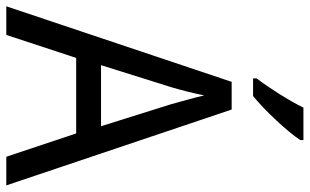

<svg xmlns="http://www.w3.org/2000/svg" viewBox="-207 -777 984 610"><g transform="rotate(90 285.0 -472.0)"><path d="M425 -934V-944H322C300 -899 262 -839 229 -795V-784H285C330 -820 400 -895 425 -934ZM478 0H569L328 -716H240L0 0H91L164 -222H404ZM311 -524 381 -301H187L257 -524C265 -551 276 -592 283 -629C289 -602 305 -547 311 -524Z"/></g></svg>

Font: Noto Sans Ethiopic SemiCondensed
Style: Regular
Weight: 400
Width: 4
Designer: Monotype Design Team
Foundry: Monotype Imaging Inc.
Version: Version 2.102